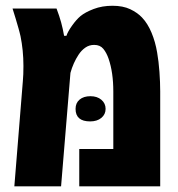

<svg xmlns="http://www.w3.org/2000/svg" viewBox="-20 -660 629 680"><path d="M30.8 0 61 -373.5Q62 -383.3 62.5 -397.5Q63 -411.6 63 -426.3Q63 -454.6 60.3 -481.2Q57.6 -507.8 52.7 -531.7Q50.8 -539.1 49.1 -546.4Q47.4 -553.7 45.4 -560.1Q40.5 -577.6 35.2 -595Q29.8 -612.3 24.4 -629.9H180.2Q190.4 -603 196.5 -580.8Q202.6 -558.6 207 -533.2H215.3Q219.7 -547.4 234.9 -568.8Q250 -590.3 265.1 -603Q281.7 -616.7 311.8 -628.2Q341.8 -639.6 378.4 -639.6Q415.5 -639.6 441.2 -627.4Q466.8 -615.2 482.9 -598.1Q502.9 -577.1 516.6 -544.4Q530.3 -511.7 536.6 -473.6Q542 -442.9 544.7 -405.5Q547.4 -368.2 547.4 -336.9V0H260.7V-132.3H381.3V-335.9Q381.3 -403.3 364.7 -451.7Q357.4 -473.1 345.9 -487.1Q334.5 -501 313.5 -501Q295.9 -501 282 -491.2Q268.1 -481.4 258.3 -466.3Q239.3 -437.5 229.5 -401.9L196.3 0ZM299.3 -230Q247.6 -230 247.6 -274.4Q247.6 -295.4 262 -307.4Q276.4 -319.3 300.3 -319.3Q324.2 -319.3 339.1 -306.6Q354 -293.9 354 -274.4Q354 -254.9 338.9 -242.4Q323.7 -230 299.3 -230Z"/></svg>

Font: Open Sans Condensed ExtraBold
Style: Regular
Weight: 800
Width: 3
Designer: Monotype Design Team
Foundry: Monotype Imaging Inc.
Version: Version 3.000; ttfautohint (v1.8.4)